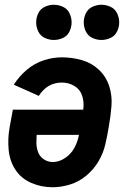

<svg xmlns="http://www.w3.org/2000/svg" viewBox="-20 -779 540 807"><path d="M206 -611Q187 -611 168.5 -619.5Q150 -628 141 -646.5Q132 -665 132 -685Q132 -705 141 -723.5Q150 -742 168.5 -750.5Q187 -759 206 -759Q226 -759 244.5 -750.5Q263 -742 272 -723.5Q281 -705 281 -685Q281 -665 272 -646.5Q263 -628 244.5 -619.5Q226 -611 206 -611ZM406 -611Q387 -611 368.5 -619.5Q350 -628 341 -646.5Q332 -665 332 -685Q332 -705 341 -723.5Q350 -742 368.5 -750.5Q387 -759 406 -759Q426 -759 444.5 -750.5Q463 -742 472 -723.5Q481 -705 481 -685Q481 -665 472 -646.5Q463 -628 444.5 -619.5Q426 -611 406 -611ZM201 8Q154 8 112 -10Q70 -28 45.5 -64.5Q21 -101 16.5 -148Q12 -195 20 -241L34 -318H330V-320Q334 -349 325.5 -376Q317 -403 293 -417.5Q269 -432 240 -432Q179 -432 143 -376L38 -423Q60 -458 92.5 -485.5Q125 -513 163.5 -525.5Q202 -538 240 -538Q284 -538 325 -526Q366 -514 396 -485.5Q426 -457 439 -417Q452 -377 448.5 -333Q445 -289 437 -245Q431 -208 422.5 -171.5Q414 -135 394 -101Q374 -67 343 -41Q312 -15 274.5 -3.5Q237 8 201 8ZM202 -98Q228 -98 253 -114.5Q278 -131 292 -156.5Q306 -182 311 -208L312 -212H134Q133 -196 133 -180Q133 -159 140 -140Q147 -121 164 -109.5Q181 -98 202 -98Z"/></svg>

Font: Iosevka SS08
Style: Bold Italic
Weight: 700
Italic angle: -10°
Monospace: yes
Designer: Belleve Invis
Foundry: Belleve Invis
Version: 2.1.0; ttfautohint (v1.8.2)